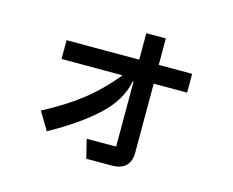

<svg xmlns="http://www.w3.org/2000/svg" viewBox="-99 -784 1197 988"><g transform="rotate(15 500.0 -290.0)"><path d="M847 -501V-401H669V-35Q669 62 568 62H434L409 -38H566V-385H562Q542 -281 448.5 -194Q355 -107 201 -22L144 -117Q262 -179 345.5 -244.5Q429 -310 503 -401H178V-501H565V-642H669V-501Z"/></g></svg>

Font: IBM Plex Sans JP SemiBold
Style: Regular
Weight: 600
Designer: Mike Abbink; Paul van der Laan; Pieter van Rosmalen; Wujin Sim; Yejin Wi; Jinhee Kim; Boomi Park; Yona Kim; Kichan Ma
Foundry: Sandoll Inc.
Version: Version 1.001